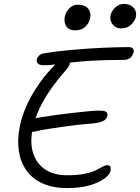

<svg xmlns="http://www.w3.org/2000/svg" viewBox="-20 -947 711 974"><path d="M321 7Q248 7 196 -16.5Q144 -40 114 -82.5Q84 -125 75.5 -181.5Q67 -238 80 -303Q90 -353 110.5 -401Q131 -449 158 -491.5Q185 -534 214 -569Q239 -599 263 -622.5Q287 -646 311 -646Q324 -646 330 -639.5Q336 -633 333 -621Q330 -609 315 -592Q275 -547 240.5 -498.5Q206 -450 181.5 -399Q157 -348 146 -295Q131 -224 148 -170.5Q165 -117 209 -87.5Q253 -58 320 -58Q375 -58 410 -65.5Q445 -73 466.5 -83.5Q488 -94 501 -101.5Q514 -109 523 -109Q537 -109 540 -101Q543 -93 541 -81Q538 -63 511.5 -42.5Q485 -22 437.5 -7.5Q390 7 321 7ZM162 -281Q139 -276 127.5 -280Q116 -284 112.5 -293.5Q109 -303 111 -312Q114 -326 133.5 -336.5Q153 -347 186 -352Q223 -358 266 -364Q309 -370 350.5 -374.5Q392 -379 427 -382.5Q462 -386 484 -386Q511 -386 519 -379Q527 -372 525 -360Q520 -338 496 -330Q472 -322 444 -320Q411 -318 373 -313.5Q335 -309 296 -303.5Q257 -298 222 -292.5Q187 -287 162 -281ZM202 -616Q182 -616 173 -624Q164 -632 167 -645Q168 -653 176.5 -663Q185 -673 200 -676Q266 -687 344.5 -694Q423 -701 499 -704.5Q575 -708 634 -708Q648 -708 654 -701Q660 -694 658 -683Q654 -666 642 -654.5Q630 -643 605 -643Q510 -643 445 -639Q380 -635 336 -629.5Q292 -624 260.5 -620Q229 -616 202 -616ZM594 -803Q567 -803 551.5 -823Q536 -843 541 -869Q546 -892 565 -909.5Q584 -927 609 -927Q631 -927 646 -917.5Q661 -908 667 -893Q673 -878 669 -861Q666 -845 647 -824Q628 -803 594 -803ZM361 -793Q341 -793 328 -802Q315 -811 310 -827.5Q305 -844 309 -864Q314 -887 332 -905Q350 -923 374 -923Q400 -923 415 -913.5Q430 -904 435.5 -888.5Q441 -873 437 -854Q432 -830 413 -811.5Q394 -793 361 -793Z"/></svg>

Font: Shantell Sans Light
Style: Italic
Weight: 300
Italic angle: -11°
Designer: Stephen Nixon, Anya Danilova, Shantell Martin
Foundry: Arrow Type
Version: Version 1.008;[ac192a2d6]